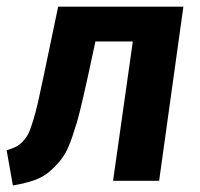

<svg xmlns="http://www.w3.org/2000/svg" viewBox="-27 -550 607 584"><path d="M530.8 -529.8 457 0H316.9L377 -423.8H263.2L240.2 -316.9Q225.1 -249 216.3 -213.1Q207.5 -177.2 193.4 -135.5Q179.2 -93.8 165.3 -73.7Q151.4 -53.7 129.4 -33.2Q107.4 -12.7 79.6 -2.7Q51.8 7.3 12.2 14.2L-6.8 -92.8Q10.7 -98.6 21.2 -103.5Q31.7 -108.4 42.5 -119.9Q53.2 -131.3 59.3 -143.6Q65.4 -155.8 73.7 -182.9Q82 -210 88.6 -239Q95.2 -268.1 106 -319.8L149.9 -529.8Z"/></svg>

Font: FiraGO SemiBold
Style: Italic
Weight: 600
Italic angle: -8°
Designer: bBox Type GmbH
Foundry: bBox Type GmbH
Version: Version 1.001;PS 001.001;hotconv 1.0.88;makeotf.lib2.5.64775